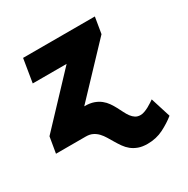

<svg xmlns="http://www.w3.org/2000/svg" viewBox="-168 -696 1033 1053"><g transform="rotate(-30 348.5 -170.0)"><path d="M25.6 -100.9 305.4 -397.7H90.9L115.1 -545.5H569.6L552.6 -443.2L272.7 -147.7H275.6Q308.2 -147.7 331.9 -139.4Q355.5 -131 372.9 -117.2Q390.3 -103.3 402.5 -85.8Q414.8 -68.2 424.5 -49.7Q434.3 -31.2 443 -13.7Q451.7 3.9 462 17.8Q472.3 31.6 485.4 40Q498.6 48.3 517 48.3Q529.5 48.3 543.3 43.1Q557.2 38 570.3 30.9Q583.5 23.8 594.5 16.3Q605.5 8.9 612.2 4.3L652 130.7Q617.9 158.4 572.4 181.5Q527 204.5 471.6 204.5Q438.6 204.5 414.8 195.8Q391 187.1 373.2 172.8Q355.5 158.4 342.5 139.9Q329.5 121.4 318.2 102.3Q306.8 83.1 295.8 64.8Q284.8 46.5 271.3 32.1Q257.8 17.8 240.1 8.9Q222.3 0 197.4 0H8.5Z"/></g></svg>

Font: Inter P Black
Style: Italic
Weight: 900
Italic angle: -9.40001°
Designer: Rasmus Andersson
Foundry: rsms
Version: Version 3.018;git-588b23468